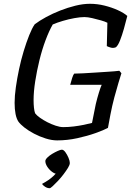

<svg xmlns="http://www.w3.org/2000/svg" viewBox="-20 -740 712 1012"><path d="M281 0Q253 0 221 -10Q189 -20 159.5 -35.5Q130 -51 108.5 -68Q87 -85 77 -99Q67 -114 62 -139Q57 -164 57 -198Q57 -234 63.5 -280Q70 -326 80.5 -375.5Q91 -425 105 -471Q119 -517 134 -554.5Q149 -592 163 -612Q188 -631 223 -650Q258 -669 297.5 -684.5Q337 -700 377.5 -710Q418 -720 454 -720Q493 -720 531 -710.5Q569 -701 601 -686.5Q633 -672 651 -656Q643 -623 633 -588Q623 -553 612.5 -526.5Q602 -500 591 -491Q577 -485 562.5 -489.5Q548 -494 543 -497L546 -620Q535 -626 512.5 -632.5Q490 -639 466 -644.5Q442 -650 425 -650Q403 -650 372.5 -644.5Q342 -639 311.5 -630Q281 -621 258 -611Q239 -578 220.5 -529Q202 -480 188 -423Q174 -366 165.5 -311Q157 -256 157 -212Q157 -190 159 -172Q161 -154 165 -143Q173 -132 190.5 -119.5Q208 -107 229.5 -96Q251 -85 273.5 -77.5Q296 -70 313 -70Q341 -70 369 -73.5Q397 -77 421.5 -82Q446 -87 465 -92L485 -192Q493 -225 501.5 -252.5Q510 -280 516 -293H350Q355 -313 360.5 -329.5Q366 -346 371 -352Q387 -352 417 -353.5Q447 -355 482.5 -357.5Q518 -360 552 -362Q586 -364 609 -367L620 -354Q614 -335 604 -302Q594 -269 582.5 -226Q571 -183 562 -136L549 -66Q527 -54 483.5 -38.5Q440 -23 387 -11.5Q334 0 281 0ZM242 252Q229 252 217 244Q205 236 202 229Q219 220 234.5 209.5Q250 199 263 186.5Q276 174 283 163L279 176Q268 176 253.5 165Q239 154 229 138.5Q219 123 219 109Q219 101 229.5 90.5Q240 80 255 71Q270 62 284.5 55.5Q299 49 306 49Q315 49 324.5 62Q334 75 341 91.5Q348 108 348 119Q348 129 338.5 144.5Q329 160 315 178.5Q301 197 285.5 213.5Q270 230 258 241Q246 252 242 252Z"/></svg>

Font: Texturina Medium 12pt
Style: Italic
Weight: 400
Italic angle: -11°
Version: Version 1.002